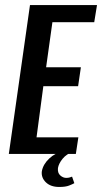

<svg xmlns="http://www.w3.org/2000/svg" viewBox="-20 -611 405 762"><path d="M15 0 99 -591H365L354 -523H188L163 -344H301L290 -269H152L125 -66H291L281 0ZM215 131Q181 131 162 112.5Q143 94 146 69Q151 41 175.5 18Q200 -5 232 -11L272 -10Q244 0 228.5 19Q213 38 210 56Q208 75 219 85Q230 95 243 95Q251 95 257.5 93Q264 91 266 90L275 116Q268 120 254 125.5Q240 131 215 131Z"/></svg>

Font: Alumni Sans Thin SemiBold
Style: Italic
Weight: 600
Italic angle: -8°
Version: Version 1.016